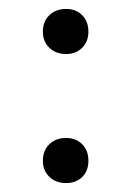

<svg xmlns="http://www.w3.org/2000/svg" viewBox="-20 -405 295 430"><path d="M128 -284Q105 -284 90.5 -298Q76 -312 76 -334Q76 -357 90.5 -371Q105 -385 128 -385Q150 -385 164 -371Q178 -357 178 -334Q178 -312 164 -298Q150 -284 128 -284ZM128 5Q105 5 90.5 -9Q76 -23 76 -45Q76 -68 90.5 -82Q105 -96 128 -96Q150 -96 164 -82Q178 -68 178 -45Q178 -22 164 -8.5Q150 5 128 5Z"/></svg>

Font: EauTestInfant
Style: Regular
Weight: 400
Designer: Christian Thalmann (Catharsis Fonts)
Version: Version 0.001;PS 000.001;hotconv 1.0.88;makeotf.lib2.5.64775